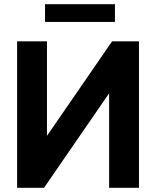

<svg xmlns="http://www.w3.org/2000/svg" viewBox="-20 -900 749 920"><path d="M517.1 -702.1H646V0H502.9V-453.1L190.9 0H62V-702.1H205.1V-249ZM195.8 -794.9V-879.9H530.8V-794.9Z"/></svg>

Font: LT Superior
Style: Bold
Weight: 400
Designer: Daniel Lyons
Foundry: LyonsType
Version: Version 1.000